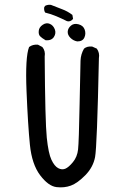

<svg xmlns="http://www.w3.org/2000/svg" viewBox="-20 -810 540 825"><path d="M223 -6Q188 -10 152.5 -57Q117 -104 108.5 -188Q100 -272 94 -418.5Q88 -565 105 -608Q121 -620 143 -618L162 -608Q176 -591 172 -567Q174 -286 181 -218.5Q188 -151 201 -123.5Q214 -96 230 -87.5Q246 -79 260.5 -85Q275 -91 293.5 -113.5Q312 -136 315.5 -168Q319 -200 322 -360.5Q325 -521 326 -549Q327 -577 341 -601Q354 -612 376 -610L396 -601Q409 -583 405 -560Q397 -179 388.5 -135Q380 -91 346.5 -57Q313 -23 284.5 -12.5Q256 -2 223 -6ZM312 -632Q295 -635 282.5 -647.5Q270 -660 271 -674.5Q272 -689 285 -700Q298 -711 318 -705.5Q338 -700 344 -682.5Q350 -665 342.5 -648.5Q335 -632 312 -632ZM176 -637Q159 -647 152 -654.5Q145 -662 146.5 -677.5Q148 -693 163.5 -703.5Q179 -714 194 -707.5Q209 -701 215.5 -684Q222 -667 211.5 -651Q201 -635 176 -637ZM268 -719Q246 -730 222.5 -740Q199 -750 174 -756Q168 -766 170 -779L174 -785Q186 -791 199 -789Q223 -779 246.5 -770.5Q270 -762 291 -746L294 -729Q283 -715 268 -719Z"/></svg>

Font: Kosefont JP
Style: Regular
Weight: 400
Designer: Nozomi Seto 瀬戸のぞみ
Version: Version 3.00;June 19, 2020